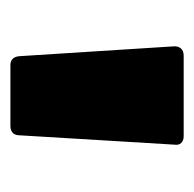

<svg xmlns="http://www.w3.org/2000/svg" viewBox="-22 -790 373 369"><g transform="rotate(90 164.5 -605.5)"><path d="M105 -439H222C233 -439 240 -445 240 -456L258 -754C260 -765 253 -772 242 -772H87C75 -772 69 -765 69 -754L88 -456C89 -445 95 -439 105 -439Z"/></g></svg>

Font: LINE Seed JP App_OTF ExtraBold
Style: Regular
Weight: 800
Designer: LINE & Fontrix & Fontworks
Version: Version 1.013